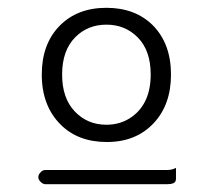

<svg xmlns="http://www.w3.org/2000/svg" viewBox="-20 -702 542 489"><path d="M95.7 -232.9H406.2Q424.3 -232.9 427.2 -241.2Q428.2 -243.2 428.2 -247.1V-274.4Q417.5 -269 406.2 -269H95.7Q91.3 -269 88.4 -267.3Q85.4 -265.6 83.5 -263.2Q77.6 -257.3 77.6 -251Q77.6 -244.6 83.5 -238.8Q89.4 -232.9 95.7 -232.9ZM251 -384.3Q202.6 -384.3 170.4 -418.2Q138.2 -452.1 138.2 -512.2Q138.2 -573.7 171.9 -607.4Q203.6 -639.2 251 -639.2Q299.3 -639.2 331.5 -606Q363.8 -572.8 363.8 -512.2Q363.8 -439.5 316.4 -404.8Q288.1 -384.3 251 -384.3ZM415.5 -512.2Q415.5 -590.8 369.1 -637.7Q324.2 -682.1 251 -682.1Q176.3 -682.1 131.3 -635.7Q86.4 -589.4 86.4 -512.2Q86.4 -432.6 134.3 -384.8Q178.7 -340.3 252.2 -340.3Q325.7 -340.3 370.6 -387.5Q415.5 -434.6 415.5 -512.2Z"/></svg>

Font: YuPearl-ExtraLight
Style: ExtraLight
Weight: 200
Designer: Max Yao
Foundry: Max-Everyday
Version: Version 1.011; ttfautohint (v1.8.3)